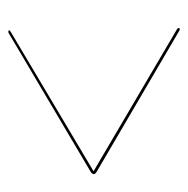

<svg xmlns="http://www.w3.org/2000/svg" viewBox="-15 -577 462 472"><g transform="rotate(-90 216.0 -341.0)"><path d="M383 -132.5Q383 -130 380.5 -130Q379 -130 376 -131.5L29.5 -334.5Q24 -338 24 -341.5Q24 -345.5 29.5 -349L369.5 -550Q371.5 -551.5 374 -551.5Q377.5 -551.5 377.5 -549.5Q377.5 -548 373.5 -545.5L31 -342L380 -137Q383 -135.5 383 -132.5Z"/></g></svg>

Font: Fraunces 144pt S000 SemiBold
Style: Regular
Weight: 600
Version: Version 1.000; ttfautohint (v1.8.3)